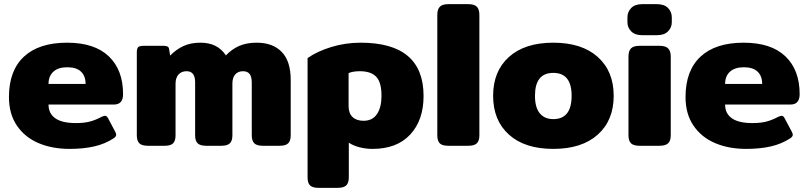

<svg xmlns="http://www.w3.org/2000/svg" viewBox="-20 -700 3883 922"><path d="M23 -234Q23 -361 95 -428Q167 -495 302 -495Q434 -495 502.5 -429.5Q571 -364 571 -248Q571 -198 527 -198H213Q213 -155 245.5 -132Q278 -109 344 -109Q385 -109 412.5 -116.5Q440 -124 468 -139Q480 -144 484 -144Q493 -144 499 -132L533 -68Q538 -58 538 -53Q538 -44 526 -36Q485 -9 433 3Q381 15 314 15Q230 15 164.5 -13Q99 -41 61 -97Q23 -153 23 -234ZM391 -297Q391 -335 369 -356Q347 -377 303 -377Q259 -377 236 -355.5Q213 -334 213 -297Z M637 -50V-449Q637 -467 643.5 -473.5Q650 -480 671 -480H766Q778 -480 784.5 -476.5Q791 -473 792 -464L797 -433Q825 -462 860 -478.5Q895 -495 942 -495Q984 -495 1014 -480Q1044 -465 1065 -434Q1092 -463 1127.5 -479Q1163 -495 1213 -495Q1290 -495 1333 -450.5Q1376 -406 1376 -316V-50Q1376 -24 1364 -12Q1352 0 1323 0H1242Q1213 0 1201 -12Q1189 -24 1189 -50V-303Q1189 -332 1178.5 -345Q1168 -358 1147 -358Q1123 -358 1109.5 -342.5Q1096 -327 1096 -299V-50Q1096 -24 1084 -12Q1072 0 1043 0H970Q941 0 929 -12Q917 -24 917 -50V-305Q917 -358 876 -358Q851 -358 837 -342Q823 -326 823 -298V-50Q823 -24 811.5 -12Q800 0 771 0H690Q661 0 649 -12Q637 -24 637 -50Z M1457 152V-421Q1502 -453 1570 -474Q1638 -495 1712 -495Q2014 -495 2014 -239Q2014 -123 1950 -54Q1886 15 1769 15Q1736 15 1705.5 7Q1675 -1 1655 -15V152Q1655 178 1643 190Q1631 202 1602 202H1509Q1480 202 1468.5 190Q1457 178 1457 152ZM1812 -240Q1812 -305 1786.5 -331.5Q1761 -358 1708 -358Q1674 -358 1654 -349V-190Q1654 -156 1673 -138Q1692 -120 1726 -120Q1769 -120 1790.5 -152.5Q1812 -185 1812 -240Z M2080 -50V-629Q2080 -655 2092 -667.5Q2104 -680 2132 -680H2229Q2258 -680 2270 -667.5Q2282 -655 2282 -629V-50Q2282 -24 2270 -12Q2258 0 2229 0H2132Q2103 0 2091.5 -12Q2080 -24 2080 -50Z M2348 -240Q2348 -358 2424 -426.5Q2500 -495 2637 -495Q2774 -495 2850.5 -426.5Q2927 -358 2927 -240Q2927 -122 2850.5 -53.5Q2774 15 2637 15Q2500 15 2424 -53.5Q2348 -122 2348 -240ZM2725 -240Q2725 -350 2637 -350Q2549 -350 2549 -240Q2549 -184 2572 -156Q2595 -128 2637 -128Q2725 -128 2725 -240Z M2993 -593V-617Q2993 -643 3011 -661.5Q3029 -680 3063 -680H3135Q3170 -680 3188 -661.5Q3206 -643 3206 -617V-593Q3206 -568 3188 -549.5Q3170 -531 3135 -531H3063Q3029 -531 3011 -549.5Q2993 -568 2993 -593ZM2998 -50V-429Q2998 -455 3010 -467.5Q3022 -480 3051 -480H3147Q3176 -480 3188.5 -467.5Q3201 -455 3201 -429V-50Q3201 -24 3188.5 -12Q3176 0 3147 0H3051Q3022 0 3010 -12Q2998 -24 2998 -50Z M3272 -234Q3272 -361 3344 -428Q3416 -495 3551 -495Q3683 -495 3751.5 -429.5Q3820 -364 3820 -248Q3820 -198 3776 -198H3462Q3462 -155 3494.5 -132Q3527 -109 3593 -109Q3634 -109 3661.5 -116.5Q3689 -124 3717 -139Q3729 -144 3733 -144Q3742 -144 3748 -132L3782 -68Q3787 -58 3787 -53Q3787 -44 3775 -36Q3734 -9 3682 3Q3630 15 3563 15Q3479 15 3413.5 -13Q3348 -41 3310 -97Q3272 -153 3272 -234ZM3640 -297Q3640 -335 3618 -356Q3596 -377 3552 -377Q3508 -377 3485 -355.5Q3462 -334 3462 -297Z"/></svg>

Font: Mitr SemiBold
Style: Regular
Weight: 600
Designer: Thanarat Vachiruckul
Foundry: Cadson Demak
Version: Version 1.003